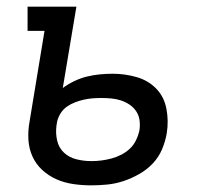

<svg xmlns="http://www.w3.org/2000/svg" viewBox="-20 -550 640 578"><path d="M254 8Q227 8 200 4Q173 0 149.5 -10.5Q126 -21 107 -38.5Q88 -56 77.5 -79.5Q67 -103 65.5 -130Q64 -157 69 -184L114 -457H63V-530H210L169 -285Q185 -297 204 -306Q223 -315 241.5 -319.5Q260 -324 279.5 -326Q299 -328 319 -328Q356 -328 391 -318Q426 -308 450 -283.5Q474 -259 481 -222.5Q488 -186 482 -149Q478 -125 468 -101Q458 -77 440 -58Q422 -39 399 -26Q376 -13 352 -5Q328 3 303.5 5.5Q279 8 254 8ZM255 -65Q271 -65 286 -67Q301 -69 316 -73Q331 -77 345.5 -84.5Q360 -92 371.5 -103Q383 -114 390 -129Q397 -144 400 -159Q402 -174 400 -188.5Q398 -203 390 -215Q382 -227 370 -235Q358 -243 344.5 -247.5Q331 -252 316 -253.5Q301 -255 285 -255Q272 -255 259 -254Q246 -253 232.5 -250Q219 -247 206 -242Q193 -237 181.5 -229Q170 -221 162.5 -209Q155 -197 152 -184L150 -172Q147 -149 152 -127Q157 -105 172.5 -90.5Q188 -76 210 -70.5Q232 -65 255 -65Z"/></svg>

Font: Iosevka Curly Slab Extended
Style: Italic
Weight: 400
Width: 7
Italic angle: -9°
Monospace: yes
Designer: Belleve Invis
Foundry: Belleve Invis
Version: Version 11.1.0; ttfautohint (v1.8.3)